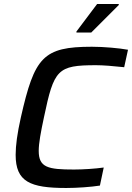

<svg xmlns="http://www.w3.org/2000/svg" viewBox="-20 -929 658 957"><path d="M361 -772V-767H435L572 -904V-909H464ZM310 8C364 8 434 3 478 -4L497 -94C455 -88 393 -84 349 -84C219 -84 173 -94 173 -177C173 -215 183 -269 199 -344C249 -583 266 -604 459 -604C493 -604 544 -600 599 -594L618 -681C575 -689 498 -696 438 -696C194 -696 152 -644 84 -344C66 -264 58 -204 58 -157C58 -23 130 8 310 8Z"/></svg>

Font: Saira UNSAM Medium Italic
Style: Regular
Weight: 500
Italic angle: -12°
Designer: Hector Gatti with collaboration of the Omnibus-Type team
Foundry: Omnibus-Type
Version: Version 0.072;PS 000.072;hotconv 1.0.88;makeotf.lib2.5.64775